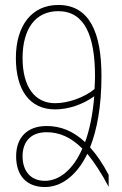

<svg xmlns="http://www.w3.org/2000/svg" viewBox="-20 -744 493 774"><path d="M71 -114C71 -175 106 -211 168 -211C219 -211 266 -191 312 -145C273 -56 216 -15 161 -15C104 -15 71 -54 71 -114ZM71 -510C71 -628 123 -699 215 -699C322 -699 363 -598 363 -437C363 -419 362 -402 361 -385C321 -352 257 -328 202 -328C121 -328 71 -393 71 -510ZM418 9V-39C394 -85 369 -121 343 -150C371 -220 389 -315 389 -438C389 -612 341 -724 215 -724C109 -724 44 -642 44 -510C44 -382 99 -303 202 -303C255 -303 313 -322 360 -356C354 -282 341 -220 323 -171C274 -217 223 -236 168 -236C89 -236 45 -189 45 -114C45 -35 88 10 161 10C223 10 287 -31 332 -124C360 -90 389 -46 418 9Z"/></svg>

Font: Noto Sans Armenian Condensed Thin
Style: Regular
Weight: 100
Width: 3
Designer: Monotype Design Team
Foundry: Monotype Imaging Inc.
Version: Version 2.008